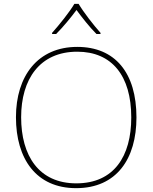

<svg xmlns="http://www.w3.org/2000/svg" viewBox="-20 -969 794 999"><path d="M389 -949H367C343 -908 288 -839 251 -798V-792H272C309 -829 350 -879 378 -917C406 -879 445 -829 482 -792H503V-798C466 -839 413 -908 389 -949ZM690 -358C690 -590 579 -725 382 -725C177 -725 63 -574 63 -359C63 -143 168 10 376 10C587 10 690 -143 690 -358ZM90 -359C90 -556 186 -700 382 -700C562 -700 663 -575 663 -358C663 -156 573 -15 377 -15C182 -15 90 -159 90 -359Z"/></svg>

Font: Noto Sans Lao UI Thin
Style: Regular
Weight: 100
Designer: Monotype Design Team
Foundry: Monotype Imaging Inc.
Version: Version 2.000